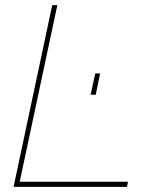

<svg xmlns="http://www.w3.org/2000/svg" viewBox="-20 -730 592 750"><path d="M184 -710H204L57 -20H480L476 0H33ZM334 -360 352 -443H371L354 -360Z"/></svg>

Font: Raleway Thin Thin
Style: Italic
Weight: 250
Italic angle: -12°
Version: Version 4.026